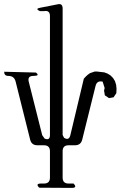

<svg xmlns="http://www.w3.org/2000/svg" viewBox="-40 -792 594 946"><path d="M392.6 -423.8 403.3 -431.6 426.8 -439.5H438.5L455.1 -437.5L473.6 -435.5L489.3 -429.7L503.9 -420.9L516.6 -408.2L526.4 -392.6L532.2 -374L534.2 -354.5L533.2 -333L519.5 -312.5L497.1 -308.6L476.6 -322.3L472.7 -345.7L475.6 -358.4L465.8 -389.6Q437.5 -396.5 430.7 -368.2L365.2 -104.5Q358.4 -76.2 329.1 -76.2H297.9Q268.6 -76.2 268.6 -46.9V83Q268.6 112.3 297.9 112.3H322.3Q342.8 133.8 313.5 133.8L153.3 132.8Q132.8 112.3 162.1 112.3H176.8Q206.1 112.3 206.1 83V-46.9Q206.1 -76.2 176.8 -76.2H144.5Q115.2 -76.2 108.4 -104.5L37.1 -389.6Q30.3 -418 1 -418Q-19.5 -418 -19.5 -438.5L136.7 -434.6Q159.2 -418 124 -418Q94.7 -418 101.6 -389.6L168 -126L179.7 -109.4Q206.1 -97.7 206.1 -127V-712.9Q206.1 -742.2 177.7 -737.3H156.2Q130.9 -749 158.2 -753.9L248 -771.5Q266.6 -774.4 268.6 -753.9V-127L275.4 -113.3Q299.8 -97.7 306.6 -126L373 -404.3L382.8 -415Z"/></svg>

Font: B2 Hana
Style: Regular
Weight: 500
Version: 2020-08-05; (max)